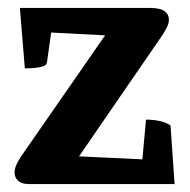

<svg xmlns="http://www.w3.org/2000/svg" viewBox="-20 -463 478 483"><path d="M52.1 0Q34.2 0 25.4 -8.4Q16.6 -16.7 16.6 -29Q16.6 -37.8 20.9 -47.7Q25.3 -57.6 31.5 -67.3L266 -405.2L326.4 -369.8L88.5 -382.2L113.8 -417.1L98 -305.3Q97 -298.9 87.5 -295.9Q78.1 -293 65.8 -292Q53.5 -291 42.5 -291L30 -443H357.6Q382.5 -443 393.7 -435.1Q404.9 -427.2 404.9 -413.5Q404.9 -405.1 400.5 -395.7Q396.2 -386.2 388.5 -374.6L155.6 -35.9L94.1 -73.7L366.2 -60.8L334.3 -20.1L347.3 -162Q365.1 -162 380.8 -158.8Q396.5 -155.7 409 -147.4L419.2 0Z"/></svg>

Font: Petrona
Style: Regular
Weight: 400
Designer: Ringo R. Seeber
Foundry: Ringo R. Seeber
Version: Version 2.001; ttfautohint (v1.8.3)